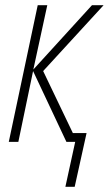

<svg xmlns="http://www.w3.org/2000/svg" viewBox="-20 -549 421 743"><path d="M233 174 271 0H237L108 -274L51 0H14L126 -529H163L109 -280L336 -529H381L147 -274L262 -34H315L269 174Z"/></svg>

Font: Noto Sans Condensed ExtraLight
Style: Italic
Weight: 200
Width: 3
Italic angle: -12°
Designer: Monotype Design Team
Foundry: Monotype Imaging Inc.
Version: Version 2.013; ttfautohint (v1.8.4.7-5d5b)